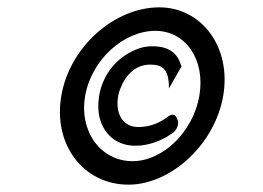

<svg xmlns="http://www.w3.org/2000/svg" viewBox="-20 -487 716 523"><path d="M463 -162C459 -175 450 -179 437 -169C415 -152 388 -141 357 -141C347 -141 337 -143 330 -147C308 -158 295 -186 302 -226C304 -238 309 -249 314 -260C329 -289 354 -311 389 -311C422 -311 437 -299 440 -259V-246L475 -307L473 -309C461 -353 425 -361 395 -361C379 -361 363 -358 348 -351C303 -332 261 -290 250 -226C247 -206 247 -189 250 -172C260 -124 295 -90 349 -90C388 -90 425 -106 452 -126C462 -134 469 -150 463 -162ZM212 -226C229 -324 317 -403 403 -403C486 -403 540 -324 523 -226C506 -128 424 -48 341 -48C255 -48 195 -128 212 -226ZM147 -226C124 -92 208 16 330 16C444 16 565 -92 588 -226C611 -360 528 -467 414 -467C292 -467 170 -360 147 -226Z"/></svg>

Font: Charger Monospace
Style: Regular
Weight: 400
Designer: Jasper
Foundry: Cannot Into Space Fonts
Version: Version 0.980